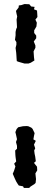

<svg xmlns="http://www.w3.org/2000/svg" viewBox="-20 -720 250 949"><path d="M132 -410 121 -406H101L80 -412L70 -415L63 -418L62 -430L61 -447L60 -460L57 -483L61 -499V-512L54 -523L57 -545V-562L60 -576L64 -585L63 -605L62 -623L65 -639L62 -651L59 -666L72 -683L73 -693L86 -695L101 -700L125 -699L134 -688L151 -686L148 -674L163 -668L164 -653L165 -636L155 -623L162 -608L160 -589L149 -570V-557L159 -544V-531L147 -515L155 -495V-484L146 -466L147 -451L148 -437L150 -421ZM120 -96 135 -89 141 -83 151 -62 148 -48 145 -31 157 -24 148 -5 154 13 149 24 151 40 154 54 157 77 148 85 155 94 163 104 164 122 155 137 156 147 158 165 156 184 150 190 131 202 124 209H98L94 201L73 197L68 190L60 177L53 162L43 139L49 125L52 116L56 103L50 89L60 78L57 57L56 46L55 24L64 15V1L59 -18L64 -32L59 -55L56 -67L62 -82L70 -91L93 -96L112 -97Z"/></svg>

Font: Winky Rough Light
Style: Regular
Weight: 300
Designer: Simon Atzbach
Foundry: typofactur
Version: Version 1.206; ttfautohint (v1.8.4.7-5d5b)